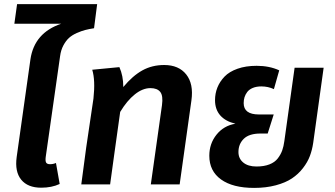

<svg xmlns="http://www.w3.org/2000/svg" viewBox="-20 -896 1627 933"><path d="M63 -876H452.1L437 -758.8Q412.1 -754.9 394 -750.2Q376 -745.6 353.3 -735.6Q330.6 -725.6 315.4 -711.9Q300.3 -698.2 288.1 -675.5Q275.9 -652.8 272 -623L202.1 -132.8Q199.7 -113.3 204.3 -105.7Q209 -98.1 223.1 -98.1Q238.3 -98.1 252 -104L270 -2Q231.4 16.1 180.2 16.1Q114.7 16.1 83 -22.9Q51.3 -62 61 -132.8L127.9 -607.9Q147 -736.8 277.8 -780.8H49.8Z M777.8 -580.1Q848.6 -580.1 885 -534.2Q921.4 -488.3 910.2 -408.2L853 0H712.9L767.1 -384.8Q773.4 -430.7 758.8 -449.2Q744.1 -467.8 710.9 -467.8Q673.3 -467.8 635.3 -437.5Q597.2 -407.2 564 -352.1L535.2 -146Q528.8 -94.7 515.1 0H375L398.9 -179.2L434.1 -417Q443.8 -505.9 428.2 -557.1L560.1 -569.8Q579.1 -528.3 579.1 -473.1Q624.5 -527.8 671.9 -554Q719.2 -580.1 777.8 -580.1Z M1411.6 -566.9H1552.7L1502 -202.1Q1497.1 -168 1485.8 -137.9Q1474.6 -107.9 1452.1 -78.9Q1429.7 -49.8 1398.7 -29.1Q1367.7 -8.3 1320.3 4.4Q1272.9 17.1 1214.8 17.1Q1111.3 17.1 1054.2 -23.9Q997.1 -64.9 997.1 -139.2Q997.1 -197.8 1032 -241.5Q1066.9 -285.2 1124 -294.9Q1075.7 -306.2 1050.3 -335.2Q1024.9 -364.3 1024.9 -409.2Q1024.9 -441.9 1036.4 -470.7Q1047.9 -499.5 1071 -523.7Q1094.2 -547.9 1134.3 -562Q1174.3 -576.2 1227.1 -576.2Q1289.1 -576.2 1336.9 -554.2L1311 -462.9Q1282.7 -476.1 1250 -476.1Q1226.1 -476.1 1208.5 -468.8Q1190.9 -461.4 1181.6 -449.2Q1172.4 -437 1168.2 -423.6Q1164.1 -410.2 1164.1 -395Q1164.1 -339.8 1237.8 -339.8H1310.1L1280.8 -247.1H1245.6Q1190.9 -247.1 1164.8 -221.7Q1138.7 -196.3 1138.7 -157.2Q1138.7 -125.5 1162.1 -106.2Q1185.5 -86.9 1226.1 -86.9Q1263.2 -86.9 1289.3 -97.2Q1315.4 -107.4 1329.8 -126.2Q1344.2 -145 1351.3 -164.8Q1358.4 -184.6 1361.8 -210.9Z"/></svg>

Font: FiraGO SemiBold
Style: Italic
Weight: 600
Italic angle: -8°
Designer: bBox Type GmbH
Foundry: bBox Type GmbH
Version: Version 1.001;PS 001.001;hotconv 1.0.88;makeotf.lib2.5.64775